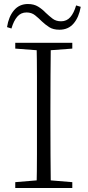

<svg xmlns="http://www.w3.org/2000/svg" viewBox="-20 -936 436 956"><path d="M15 -801Q23 -853 49.5 -884.5Q76 -916 119 -916Q149 -916 170 -903Q191 -890 207 -873Q225 -856 242 -843Q259 -830 284 -830Q312 -830 330 -850.5Q348 -871 359 -909L382 -902Q373 -850 346.5 -819Q320 -788 276 -788Q245 -788 225.5 -800.5Q206 -813 189 -829Q172 -846 154.5 -860Q137 -874 112 -874Q84 -874 66 -853Q48 -832 37 -794ZM56 0V-29L188 -40H207L340 -29V0ZM162 0Q164 -83 164 -166Q164 -249 164 -333V-390Q164 -474 164 -557.5Q164 -641 162 -723H233Q232 -641 231.5 -557.5Q231 -474 231 -390V-333Q231 -249 231.5 -166Q232 -83 233 0ZM56 -694V-723H340V-694L207 -684H188Z"/></svg>

Font: Noto Serif HK
Style: Regular
Weight: 200
Designer: Ryoko NISHIZUKA 西塚涼子 (kana & ideographs); Frank Grießhammer (Latin, Greek & Cyrillic); Wenlong ZHANG 张文龙 (bopomofo); San
Foundry: Adobe
Version: Version 2.001;hotconv 1.1.0;makeotfexe 2.6.0